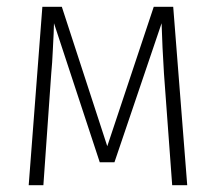

<svg xmlns="http://www.w3.org/2000/svg" viewBox="-20 -542 632 562"><path d="M528 0H484L460 -326Q455 -405 453 -474L315 -67H272L138 -474L137 -443Q136 -428 134.5 -393Q133 -358 130 -327L107 0H64L104 -522H161L294 -114L430 -522H487Z"/></svg>

Font: Fira Sans Condensed ExtraLight
Style: Regular
Weight: 275
Width: 3
Designer: Carrois Corporate & Edenspiekermann AG
Foundry: Carrois Corporate GbR & Edenspiekermann AG
Version: Version 4.203